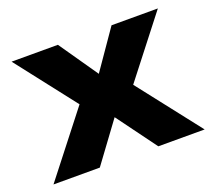

<svg xmlns="http://www.w3.org/2000/svg" viewBox="-92 -620 824 740"><g transform="rotate(-20 320.0 -250.0)"><path d="M440 0 320 -163 200 0H10L210 -256L20 -500H210L320 -341L430 -500H620L430 -256L630 0Z"/></g></svg>

Font: Goli Bold
Style: Regular
Weight: 700
Designer: jaikishan Patel
Foundry: MagicType
Version: Version 1.000